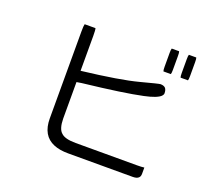

<svg xmlns="http://www.w3.org/2000/svg" viewBox="-132 -950 1263 1141"><g transform="rotate(20 500.0 -379.0)"><path d="M768.6 -777.3Q765.6 -770.5 765.6 -749V-661.1Q765.6 -639.6 768.6 -632.8H815.4Q818.4 -639.6 818.4 -661.1V-749Q818.4 -770.5 815.4 -777.3ZM877 -777.3Q874 -770.5 874 -749V-661.1Q874 -639.6 877 -632.8H923.8Q926.8 -639.6 926.8 -661.1V-749Q926.8 -770.5 923.8 -777.3ZM232.9 -736.3Q229.5 -725.6 229.5 -689.5V-148.4Q229.5 -144 229.5 -139.6Q229.5 -30.8 311 2.9Q348.1 18.6 403.3 18.6Q404.3 18.6 405.3 18.6H811.5Q837.9 18.6 848.6 7.3Q857.4 -1 857.4 -17.6V-57.1Q841.3 -54.7 811.5 -54.7H423.8Q355 -54.7 331.1 -79.1Q305.7 -100.6 304.7 -165V-396.5L335 -401.4Q593.8 -430.7 709 -455.6Q788.1 -472.2 811 -495.1Q819.3 -503.9 819.3 -512.7Q819.3 -535.2 809.1 -545.9Q798.8 -555.7 778.3 -555.7Q769.5 -555.7 657.5 -525.9Q545.4 -496.1 304.7 -467.8V-689.5Q304.7 -725.6 301.3 -736.3Z"/></g></svg>

Font: YuPearl-Light
Style: Light
Weight: 300
Designer: Max Yao
Foundry: Max-Everyday
Version: Version 1.011; ttfautohint (v1.8.3)